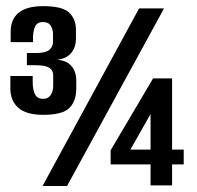

<svg xmlns="http://www.w3.org/2000/svg" viewBox="-20 -617 654 637"><path d="M123.4 -236Q67.3 -236 40.9 -259.3Q14.4 -282.5 14.4 -323.6V-364.8H88.5V-344.5Q88.5 -319.6 96 -304.5Q103.4 -289.4 122.4 -289.1Q139.7 -288.8 148.1 -301.5Q156.5 -314.2 156.5 -331.9V-366.3Q156.5 -384.4 142.8 -392.5Q129.1 -400.6 99.6 -400.6H69.2V-441.1H100.3Q130.5 -441.1 143.2 -451.2Q155.9 -461.4 155.9 -478.5V-503Q155.9 -519.1 148.4 -531.5Q141 -543.9 122.7 -543.9Q103 -543.9 96.3 -528.6Q89.5 -513.3 89.5 -490.4V-477.3H15.4V-511.2Q15.4 -553.3 42.1 -575Q68.9 -596.6 123.4 -596.6Q187 -596.6 209.5 -575.1Q232 -553.6 232 -517.7V-489.4Q232 -459.8 215.9 -440.9Q199.8 -422.1 168.6 -418.5Q200 -417.3 216.5 -398.5Q233 -379.7 233 -349.7V-323.6Q233 -281.2 210 -258.6Q186.9 -236 123.4 -236ZM121.2 0 441.5 -589.1H524.2L202.5 0ZM479.5 -2V-71.6H347V-118.3L487.9 -357H550.9V-120.7H589.5V-71.6H550.9V-2ZM412.6 -120.7H479.5V-238.6Z"/></svg>

Font: Alumni Sans SC Thin
Style: Regular
Weight: 100
Designer: Robert E. Leuschke
Foundry: Robert E. Leuschke
Version: Version 1.018